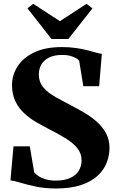

<svg xmlns="http://www.w3.org/2000/svg" viewBox="-20 -1008 636 1038"><path d="M282 11Q222.5 11 173 0.5Q123.5 -10 88.5 -20.8Q53.5 -31.5 36.5 -33L53 -217H141L165 -76Q173.5 -65.5 188.8 -55.5Q204 -45.5 226.8 -38.8Q249.5 -32 278 -31.5Q329.5 -31.5 361 -46.5Q392.5 -61.5 406.8 -86.5Q421 -111.5 421 -141Q421 -179.5 396.8 -208.5Q372.5 -237.5 331.5 -262.2Q290.5 -287 240 -312.5Q210 -328 176.2 -347.5Q142.5 -367 112.5 -394Q82.5 -421 63.8 -459Q45 -497 45 -549.5Q45 -602 74.8 -648.8Q104.5 -695.5 164.5 -724.5Q224.5 -753.5 314.5 -753.5Q357.5 -753.5 392.2 -748.2Q427 -743 454.2 -736Q481.5 -729 500.8 -723.2Q520 -717.5 530.5 -717L516 -542H430.5L408 -679.5Q403.5 -686.5 390.8 -693.8Q378 -701 358.5 -706.2Q339 -711.5 313.5 -711Q272 -710.5 244.5 -696.5Q217 -682.5 203.5 -659Q190 -635.5 190 -607Q190 -563 215.5 -534Q241 -505 281.8 -482.5Q322.5 -460 368 -436Q399.5 -420 435.2 -399Q471 -378 502 -351Q533 -324 552.5 -289Q572 -254 572 -208.5Q572 -168 557 -129Q542 -90 508.5 -58.5Q475 -27 419.2 -8Q363.5 11 282 11ZM258.5 -797 128.5 -963 159.5 -987.5 304 -893.5 448 -987.5 479.5 -962.5 349.5 -797Z"/></svg>

Font: Merriweather 96pt ExtraBold
Style: Regular
Weight: 800
Version: Version 2.100